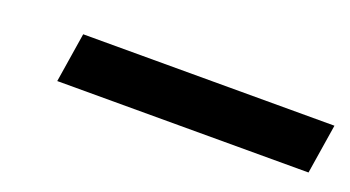

<svg xmlns="http://www.w3.org/2000/svg" viewBox="-25 -444 544 298"><g transform="rotate(20 247.5 -295.0)"><path d="M67 -254H482L495 -336H80Z"/></g></svg>

Font: Charger Sport
Style: SeBdNrwObl
Weight: 600
Designer: Jasper
Foundry: Cannot Into Space Fonts
Version: Version 1.1